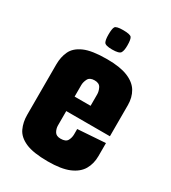

<svg xmlns="http://www.w3.org/2000/svg" viewBox="-156 -693 696 781"><g transform="rotate(30 192.5 -303.0)"><path d="M192 5Q123 5 87 -11Q51 -27 38 -55Q25 -83 25 -117V-354Q25 -389 38 -416.5Q51 -444 87 -460Q123 -476 194 -476Q255 -476 291.5 -461Q328 -446 344 -419Q360 -392 360 -356V-271L230 -262V-332Q230 -346 222.5 -361Q215 -376 193 -376Q170 -376 162.5 -361Q155 -346 155 -332V-142Q155 -128 162.5 -114.5Q170 -101 191 -101Q215 -101 222.5 -114.5Q230 -128 230 -144V-169L360 -178V-117Q360 -81 344 -53.5Q328 -26 291.5 -10.5Q255 5 192 5ZM40 -210V-278H360V-210ZM191 -520Q159 -520 153.5 -530.5Q148 -541 148 -565Q148 -593 153.5 -602Q159 -611 191 -611Q225 -611 231 -602Q237 -593 237 -565Q237 -541 230.5 -530.5Q224 -520 191 -520Z"/></g></svg>

Font: Smooch Sans Thin ExtraBold
Style: Regular
Weight: 800
Version: Version 1.010